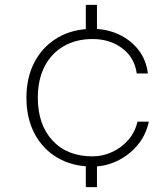

<svg xmlns="http://www.w3.org/2000/svg" viewBox="-20 -675 690 792"><path d="M334 -536V-655H380V-536ZM334 97V-10H380V97ZM362 12Q280 12 218.5 -23.5Q157 -59 123 -123Q89 -187 89 -272Q89 -357 123.5 -421Q158 -485 219.5 -520.5Q281 -556 362 -556Q420 -556 469 -533.5Q518 -511 550.5 -470Q583 -429 590 -372H544Q535 -438 484 -476Q433 -514 362 -514Q293 -514 242 -484Q191 -454 163.5 -400Q136 -346 136 -272Q136 -161 196.5 -95.5Q257 -30 362 -30Q403 -30 441.5 -47.5Q480 -65 508.5 -97Q537 -129 547 -173H594Q581 -115 545.5 -74Q510 -33 462 -10.5Q414 12 362 12Z"/></svg>

Font: Azeret Mono Thin
Style: Regular
Weight: 100
Designer: Martin Vácha
Foundry: Displaay
Version: Version 1.002